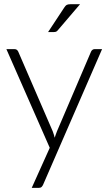

<svg xmlns="http://www.w3.org/2000/svg" viewBox="-20 -736 527 932"><path d="M189.5 160Q186.5 167 181.8 171.5Q177 176 168 176H134L221.5 -18.5L11 -497.5H50.5Q58 -497.5 62.2 -493.8Q66.5 -490 68.5 -485.5L236 -98.5Q239 -91 241.2 -83.2Q243.5 -75.5 245.5 -67.5Q248 -75.5 250.8 -83.2Q253.5 -91 256.5 -98.5L422 -485.5Q424.5 -491 429 -494.2Q433.5 -497.5 439 -497.5H475.5ZM368.5 -715.5 260.5 -589Q256.5 -584 252.2 -582.2Q248 -580.5 242 -580.5H213.5L292 -699.5Q297.5 -708.5 303.5 -712Q309.5 -715.5 321.5 -715.5Z"/></svg>

Font: Lato TR Light
Style: Regular
Weight: 300
Designer: Lukasz Dziedzic
Foundry: Lukasz Dziedzic
Version: Version 1.104 2013